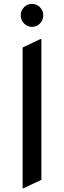

<svg xmlns="http://www.w3.org/2000/svg" viewBox="-20 -960 333 999"><path d="M97.7 19.5V-712.9L190.4 -756.8H195.3V-24.4L102.5 19.5ZM105 -837.9Q87.9 -855.5 87.9 -880.1Q87.9 -904.8 105 -922.4Q122.1 -939.9 146.5 -939.9Q170.9 -939.9 188 -922.4Q205.1 -904.8 205.1 -880.1Q205.1 -855.5 188 -837.9Q170.9 -820.3 146.5 -820.3Q122.1 -820.3 105 -837.9Z"/></svg>

Font: Nova Square
Style: Book
Weight: 400
Version: Version 2.000